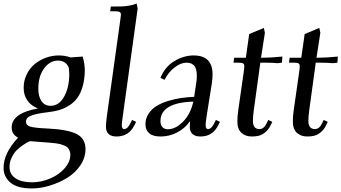

<svg xmlns="http://www.w3.org/2000/svg" viewBox="-48 -766 1933 1087"><path d="M-27.8 184.1Q-27.8 101.6 54.2 13.2Q18.1 -5.4 18.1 -43.9Q18.1 -125.5 167 -151.9Q127.9 -167 106.9 -197.3Q85.9 -227.5 85.9 -268.1Q85.9 -309.1 102.8 -344.2Q119.6 -379.4 147.7 -402.6Q175.8 -425.8 211.4 -439Q247.1 -452.1 285.2 -452.1Q319.8 -452.1 351.1 -440.9L419.9 -445.8Q432.1 -404.3 432.1 -369.1Q431.6 -316.9 419.9 -276.6Q408.2 -236.3 389.4 -210.9Q370.6 -185.5 342.5 -168.2Q314.5 -150.9 286.6 -142.8Q258.8 -134.8 224.1 -130.9Q160.6 -123.5 129.9 -112.1Q99.1 -100.6 99.1 -77.1Q99.1 -56.6 123.5 -49.1Q147.9 -41.5 227.1 -38.1Q334.5 -32.7 385.3 -7.6Q436 17.6 436 78.1Q436 127.4 406.5 170.7Q377 213.9 331.5 241.5Q286.1 269 233.6 284.9Q181.2 300.8 132.8 300.8Q49.8 300.8 11 267.8Q-27.8 234.9 -27.8 184.1ZM5.9 179.2Q5.9 221.2 40.3 243.7Q74.7 266.1 131.8 266.1Q188 266.1 238.8 243.4Q289.6 220.7 319.8 184.8Q350.1 148.9 350.1 110.8Q350.1 97.7 346.2 87.9Q342.3 78.1 336.4 71Q330.6 64 318.1 58.8Q305.7 53.7 294.9 50.5Q284.2 47.4 263.7 44.9Q243.2 42.5 228 41.3Q212.9 40 185.1 38.1Q150.9 36.1 122.1 33.2Q117.2 35.2 109.4 38.8Q101.6 42.5 81.5 55.9Q61.5 69.3 46.1 84.7Q30.8 100.1 18.3 125.7Q5.9 151.4 5.9 179.2ZM168.9 -263.2Q168.9 -220.2 186.8 -193.6Q204.6 -167 238.8 -167Q286.1 -167 315.2 -219Q344.2 -271 344.2 -349.1Q344.2 -353.5 341.8 -381.8Q325.7 -422.9 279.8 -422.9Q234.4 -422.9 201.7 -378.7Q168.9 -334.5 168.9 -263.2Z M551.8 -47.9Q551.8 -71.8 556.6 -105L634.3 -662.1Q636.7 -681.6 636.7 -683.1Q636.7 -693.4 629.9 -697.8Q623 -702.1 605.5 -702.1H575.7L579.6 -729Q620.1 -729 639.2 -729.5Q658.2 -730 682.6 -733.9Q707 -737.8 725.6 -746.1L731.4 -717.8L646.5 -104Q641.6 -68.8 641.6 -58.1Q641.6 -35.2 654.3 -35.2Q673.3 -35.2 688.5 -64.9L699.7 -86.9L722.7 -76.2L711.4 -54.2Q680.2 6.8 611.3 6.8Q582.5 6.8 567.1 -7.1Q551.8 -21 551.8 -47.9Z M775.4 -62Q775.4 -95.2 793.2 -122.3Q811 -149.4 838.9 -166.3Q866.7 -183.1 904.3 -194.6Q941.9 -206.1 977.8 -211.2Q1013.7 -216.3 1051.3 -217.8L1062 -290Q1066.4 -315.4 1066.4 -334Q1066.4 -358.9 1061.3 -375.2Q1056.2 -391.6 1046.6 -398.9Q1037.1 -406.2 1028.3 -408.7Q1019.5 -411.1 1007.3 -411.1Q976.1 -411.1 941.4 -385Q906.7 -358.9 883.3 -314L860.4 -325.2Q886.2 -388.7 939.7 -420.4Q993.2 -452.1 1048.3 -452.1Q1155.3 -452.1 1155.3 -345.2Q1155.3 -320.3 1151.4 -294.9L1121.1 -104Q1116.2 -68.8 1116.2 -58.1Q1116.2 -35.2 1129.4 -35.2Q1147.9 -35.2 1163.1 -64.9L1174.3 -86.9L1197.3 -76.2L1186 -54.2Q1154.8 6.8 1086.4 6.8Q1057.6 6.8 1042 -7.1Q1026.4 -21 1026.4 -47.9Q1026.4 -60.5 1028.3 -80.1Q999 -39.1 954.8 -16.1Q910.6 6.8 861.3 6.8Q816.9 6.8 796.1 -12Q775.4 -30.8 775.4 -62ZM860.4 -80.1Q860.4 -57.1 872.1 -45.7Q883.8 -34.2 902.3 -34.2Q945.8 -34.2 988.5 -77.4Q1031.2 -120.6 1046.4 -190.9Q860.4 -184.6 860.4 -80.1Z M1273.9 -411.1 1277.8 -439H1343.8L1362.8 -573.2L1445.8 -607.9L1451.7 -580.1L1429.7 -439Q1485.8 -439 1550.8 -445.8L1548.8 -418L1547.9 -411.1L1522.9 -408.2Q1496.1 -411.1 1453.6 -411.1H1425.8L1388.7 -141.1Q1383.8 -104.5 1383.8 -82Q1383.8 -35.2 1420.9 -35.2Q1444.8 -35.2 1460 -64.9L1470.7 -86.9L1493.7 -76.2L1482.9 -54.2Q1470.7 -30.3 1452.6 -16.1Q1434.6 -2 1417.2 2.4Q1399.9 6.8 1377.9 6.8Q1341.3 6.8 1318.6 -14.2Q1295.9 -35.2 1295.9 -78.1Q1295.9 -107.9 1300.8 -141.1L1332 -359.9Q1335 -379.4 1335 -391.1Q1335 -402.8 1328.1 -407Q1321.3 -411.1 1303.7 -411.1Z M1587.9 -411.1 1591.8 -439H1657.7L1676.8 -573.2L1759.8 -607.9L1765.6 -580.1L1743.7 -439Q1799.8 -439 1864.7 -445.8L1862.8 -418L1861.8 -411.1L1836.9 -408.2Q1810.1 -411.1 1767.6 -411.1H1739.7L1702.6 -141.1Q1697.8 -104.5 1697.8 -82Q1697.8 -35.2 1734.9 -35.2Q1758.8 -35.2 1773.9 -64.9L1784.7 -86.9L1807.6 -76.2L1796.9 -54.2Q1784.7 -30.3 1766.6 -16.1Q1748.5 -2 1731.2 2.4Q1713.9 6.8 1691.9 6.8Q1655.3 6.8 1632.6 -14.2Q1609.9 -35.2 1609.9 -78.1Q1609.9 -107.9 1614.7 -141.1L1646 -359.9Q1648.9 -379.4 1648.9 -391.1Q1648.9 -402.8 1642.1 -407Q1635.3 -411.1 1617.7 -411.1Z"/></svg>

Font: Dihjauti S
Style: Bold Italic
Weight: 700
Italic angle: -9°
Designer: T. Christopher White
Version: Version 3.0.0